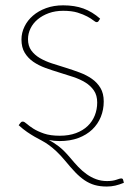

<svg xmlns="http://www.w3.org/2000/svg" viewBox="-20 -521 484 720"><path d="M444.5 164.5Q427.5 171.5 412.2 175Q397 178.5 380.5 178.5Q355 178.5 335 172.8Q315 167 297.2 155Q279.5 143 262 124.8Q244.5 106.5 224.5 82Q206.5 60.5 191.5 46.5Q176.5 32.5 163 22.8Q149.5 13 136.5 6.2Q123.5 -0.5 110 -8.2Q96.5 -16 81.8 -26Q67 -36 50 -51.5L56.5 -60Q58.5 -62.5 60.2 -63.8Q62 -65 66 -65Q71 -65 80.2 -56.8Q89.5 -48.5 105.2 -38.5Q121 -28.5 145 -20.2Q169 -12 204 -12Q238.5 -12 264.8 -21.8Q291 -31.5 308.8 -48.5Q326.5 -65.5 335.5 -88.2Q344.5 -111 344.5 -136.5Q344.5 -163.5 332.2 -181.5Q320 -199.5 300 -211.8Q280 -224 254.5 -232.5Q229 -241 202.5 -249Q176 -257 150.5 -266.2Q125 -275.5 105 -289.2Q85 -303 72.8 -323Q60.5 -343 60.5 -373Q60.5 -398 71.8 -421.2Q83 -444.5 103.5 -462.2Q124 -480 152.8 -490.5Q181.5 -501 217 -501Q260 -501 293 -489Q326 -477 355.5 -451L350 -442.5Q347.5 -438 342.5 -438Q338 -438 329.8 -444.8Q321.5 -451.5 307 -459.2Q292.5 -467 270.8 -473.8Q249 -480.5 217 -480.5Q187.5 -480.5 163.2 -471.8Q139 -463 121.5 -448.5Q104 -434 94.5 -414.5Q85 -395 85 -374Q85 -349 97.2 -332Q109.5 -315 129.5 -303.2Q149.5 -291.5 175 -283.2Q200.5 -275 227 -266.8Q253.5 -258.5 279 -249Q304.5 -239.5 324.5 -225.5Q344.5 -211.5 356.8 -191Q369 -170.5 369 -140.5Q369 -109.5 358 -82.5Q347 -55.5 325.8 -35.2Q304.5 -15 273.8 -3.5Q243 8 203.5 8Q192.5 8 182.8 7Q173 6 163.5 4Q181.5 13.5 200.8 28.2Q220 43 244 71.5Q258.5 89 273.5 104.8Q288.5 120.5 305 132.2Q321.5 144 340.5 151Q359.5 158 381.5 158Q402.5 158 416.5 153Q430.5 148 434.5 148Q436.5 148 438.8 149Q441 150 442 154.5Z"/></svg>

Font: Lato 2
Style: Regular
Weight: 200
Designer: Lukasz Dziedzic with Adam Twardoch and Botio Nikoltchev
Foundry: tyPoland Lukasz Dziedzic
Version: Version 2.015; 2015-08-06; http://www.latofonts.com/